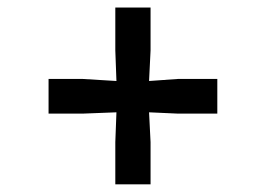

<svg xmlns="http://www.w3.org/2000/svg" viewBox="-20 -575 709 512"><path d="M287.5 -83.5V-196L290.5 -275.5L200 -272H109.5V-364.5H200L290.5 -359L287.5 -440.5V-555H381.5V-440.5L377.5 -359L455 -364.5H559.5V-272H455L377.5 -275.5L381.5 -196V-83.5Z"/></svg>

Font: Merriweather 24pt SemiCondensed
Style: Bold
Weight: 700
Width: 4
Designer: Eben Sorkin
Foundry: Eben Sorkin
Version: Version 2.100